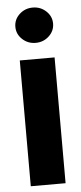

<svg xmlns="http://www.w3.org/2000/svg" viewBox="-55 -800 349 830"><g transform="rotate(-5 120.0 -384.5)"><path d="M44.3 0V-545.9H195.3V0ZM119.7 -615.6Q85.9 -615.6 61.9 -638.1Q37.9 -660.5 37.9 -692.2Q37.9 -724.1 61.9 -746.4Q85.9 -768.8 119.7 -768.8Q153.5 -768.8 177.5 -746.4Q201.6 -724.1 201.6 -692.3Q201.6 -660.5 177.5 -638.1Q153.5 -615.6 119.7 -615.6Z"/></g></svg>

Font: Inter Tight
Style: Regular
Weight: 400
Designer: Rasmus Andersson
Foundry: rsms
Version: Version 3.002